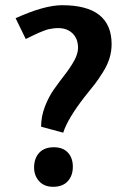

<svg xmlns="http://www.w3.org/2000/svg" viewBox="-20 -707 474 738"><path d="M219 -687Q409 -687 409 -537Q409 -510 401 -483.5Q393 -457 375 -428.5Q357 -400 345 -384.5Q333 -369 307 -337Q240 -251 223 -197L138 -220Q138 -259 152.5 -297Q167 -335 188 -364.5Q209 -394 230 -421Q251 -448 265.5 -474.5Q280 -501 280 -523Q280 -558 259 -578.5Q238 -599 204 -599Q193 -599 183 -597.5Q173 -596 166 -594.5Q159 -593 146.5 -588Q134 -583 128 -580.5Q122 -578 104.5 -569.5Q87 -561 79 -557L40 -637Q150 -687 219 -687ZM187 -141Q222 -141 241 -120.5Q260 -100 260 -66Q260 -32 240.5 -10.5Q221 11 184 11Q150 11 130.5 -10.5Q111 -32 111 -63Q111 -98 130.5 -119.5Q150 -141 187 -141Z"/></svg>

Font: Amaranth
Style: Regular
Weight: 400
Designer: Gesine Todt
Foundry: Gesine Todt
Version: Version 1.000